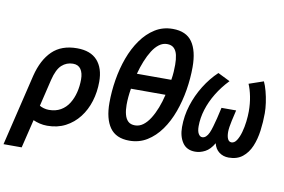

<svg xmlns="http://www.w3.org/2000/svg" viewBox="-134 -941 1907 1291"><g transform="rotate(10 820.0 -295.5)"><path d="M-40 185 77 -303Q105 -415 167.5 -475.5Q230 -536 336 -536Q428 -536 474.5 -484.5Q521 -433 521 -340Q521 -270 501.5 -206.5Q482 -143 444 -94Q406 -45 351.5 -16.5Q297 12 227 12Q200 12 175.5 6Q151 0 131 -9L84 185ZM220 -95Q266 -95 300 -114.5Q334 -134 355.5 -168.5Q377 -203 387.5 -245.5Q398 -288 398 -334Q398 -378 380.5 -403.5Q363 -429 327 -429Q283 -429 250.5 -399.5Q218 -370 200 -296L156 -112Q167 -105 184.5 -100Q202 -95 220 -95Z M788 15Q697 15 655 -44.5Q613 -104 613 -213Q613 -290 626 -370Q639 -450 665.5 -522.5Q692 -595 732.5 -652Q773 -709 826.5 -742.5Q880 -776 947 -776Q1039 -776 1080.5 -716.5Q1122 -657 1122 -546Q1122 -469 1109 -389.5Q1096 -310 1069.5 -237Q1043 -164 1002.5 -107.5Q962 -51 908.5 -18Q855 15 788 15ZM808 -93Q838 -93 863.5 -112Q889 -131 910 -164.5Q931 -198 947.5 -240.5Q964 -283 975 -331H739Q734 -301 731.5 -274Q729 -247 729 -219Q729 -183 736.5 -154Q744 -125 761 -109Q778 -93 808 -93ZM761 -437H996Q1001 -467 1002.5 -493Q1004 -519 1004 -541Q1004 -578 997.5 -607Q991 -636 974 -652.5Q957 -669 927 -669Q898 -669 873 -650.5Q848 -632 827.5 -599.5Q807 -567 790 -525Q773 -483 761 -437Z M1237 11Q1179 11 1150.5 -31Q1122 -73 1122 -137Q1122 -214 1145 -286.5Q1168 -359 1208 -423.5Q1248 -488 1300 -537L1383 -496Q1335 -446 1301 -390Q1267 -334 1249 -276Q1231 -218 1231 -162Q1231 -128 1241.5 -110.5Q1252 -93 1267 -93Q1281 -93 1292.5 -103.5Q1304 -114 1312.5 -133Q1321 -152 1328.5 -178.5Q1336 -205 1344 -236L1361 -310H1461L1444 -236Q1439 -214 1436 -193.5Q1433 -173 1433 -159Q1433 -128 1441.5 -110.5Q1450 -93 1467 -93Q1487 -93 1502 -116Q1517 -139 1527 -174.5Q1537 -210 1541.5 -248.5Q1546 -287 1546 -318Q1546 -371 1536.5 -419Q1527 -467 1512 -501L1611 -535Q1623 -510 1633 -472.5Q1643 -435 1648.5 -396Q1654 -357 1654 -325Q1654 -265 1646 -205Q1638 -145 1617.5 -96.5Q1597 -48 1560 -18.5Q1523 11 1466 11Q1428 11 1400.5 -10Q1373 -31 1364 -69Q1338 -24 1304.5 -6.5Q1271 11 1237 11Z"/></g></svg>

Font: Ubuntu Sans Mono SemiBold
Style: Italic
Weight: 600
Italic angle: -13.5°
Monospace: yes
Designer: Dalton Maag Ltd
Foundry: Dalton Maag Ltd
Version: Version 1.006